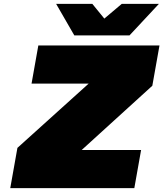

<svg xmlns="http://www.w3.org/2000/svg" viewBox="-20 -972 844 992"><path d="M364 -789 270 -952H457L519 -876L609 -952H801L649 -789ZM33 0 70 -208 438 -540H143L178 -737H804L767 -529L402 -197H709L674 0Z"/></svg>

Font: Tomorrow ExtraBold
Style: Italic
Weight: 800
Italic angle: -10°
Designer: Tony de Marco, Monica Rizzolli
Foundry: Just in Type
Version: Version 2.002